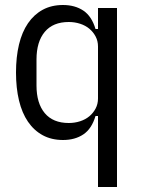

<svg xmlns="http://www.w3.org/2000/svg" viewBox="-20 -548 564 768"><path d="M372 -84H362Q347 -33 313.5 -10.5Q280 12 232 12Q186 12 151 -7Q116 -26 92 -61Q68 -96 56 -146Q44 -196 44 -258Q44 -320 56 -370Q68 -420 92 -455Q116 -490 151 -509Q186 -528 232 -528Q280 -528 313.5 -505.5Q347 -483 362 -432H372V-516H448V200H372ZM255 -56Q279 -56 300.5 -63Q322 -70 337.5 -83Q353 -96 362.5 -114Q372 -132 372 -154V-362Q372 -384 362.5 -402Q353 -420 337.5 -433Q322 -446 300.5 -453Q279 -460 255 -460Q192 -460 159 -420.5Q126 -381 126 -310V-206Q126 -135 159 -95.5Q192 -56 255 -56Z"/></svg>

Font: IBM Plex Sans Cond
Style: Regular
Weight: 400
Width: 3
Designer: Mike Abbink, Paul van der Laan, Pieter van Rosmalen
Foundry: Bold Monday
Version: Version 1.3